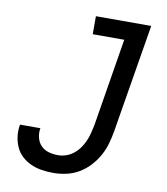

<svg xmlns="http://www.w3.org/2000/svg" viewBox="-83 -805 766 882"><g transform="rotate(10 300.0 -363.5)"><path d="M225 8Q197 8 171 4Q145 0 121 -10.5Q97 -21 78 -38.5Q59 -56 48.5 -79Q38 -102 34.5 -128.5Q31 -155 36 -183V-184H131V-183Q127 -161 132.5 -139.5Q138 -118 152.5 -103Q167 -88 188 -82Q209 -76 232 -76Q251 -76 270 -82.5Q289 -89 305 -102Q321 -115 332.5 -131.5Q344 -148 352 -166.5Q360 -185 364.5 -203.5Q369 -222 373 -241L440 -651H293V-735H551L467 -227Q462 -198 453.5 -168.5Q445 -139 429.5 -111.5Q414 -84 392 -60.5Q370 -37 342.5 -21Q315 -5 284.5 1.5Q254 8 225 8Z"/></g></svg>

Font: Iosevka Medium Extended
Style: Italic
Weight: 500
Width: 7
Italic angle: -9°
Monospace: yes
Designer: Belleve Invis
Foundry: Belleve Invis
Version: Version 32.5.0; ttfautohint (v1.8.4)